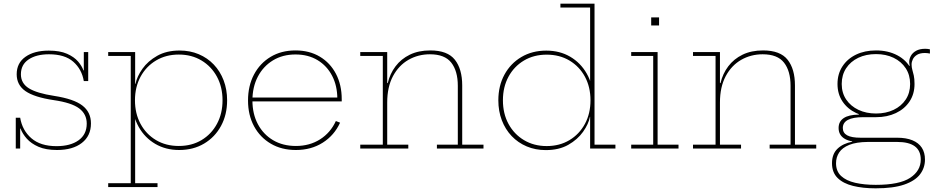

<svg xmlns="http://www.w3.org/2000/svg" viewBox="-20 -810 5116 1047"><path d="M291 8Q230.5 8 190.2 -9.5Q150 -27 126.2 -53.8Q102.5 -80.5 92 -109H84L90 -168Q101.5 -99 151.2 -56Q201 -13 288 -13Q364 -13 408.5 -45Q453 -77 453 -136Q453 -188 411.5 -219Q370 -250 273 -264Q166.5 -280 118.8 -313.2Q71 -346.5 71 -405Q71 -466.5 118.8 -500.2Q166.5 -534 246 -534Q306.5 -534 345.5 -516.8Q384.5 -499.5 405.8 -474.5Q427 -449.5 435 -426H443L437 -368Q426 -432.5 379.8 -473.2Q333.5 -514 247 -514Q178 -514 136 -485.8Q94 -457.5 94 -405Q94 -355.5 137.5 -328.5Q181 -301.5 276 -287Q382.5 -270.5 429.2 -234.5Q476 -198.5 476 -137Q476 -69 426.2 -30.5Q376.5 8 291 8ZM66 0V-168H90V0ZM437 -368V-526H461V-368Z M570 210V189H693V-505H570V-526H717V-312L716 -283V-245L717 -222V189H839V210ZM957 8Q884 8 827 -25.2Q770 -58.5 736.8 -117.2Q703.5 -176 700 -253L716 -263Q716 -191 746.2 -134.8Q776.5 -78.5 830.5 -46.2Q884.5 -14 955 -14Q1025.5 -14 1079.2 -46.2Q1133 -78.5 1163.2 -134.8Q1193.5 -191 1193.5 -263Q1193.5 -335.5 1163 -391.8Q1132.5 -448 1078.8 -480.2Q1025 -512.5 955 -512.5Q885 -512.5 831 -480.2Q777 -448 746.5 -391.8Q716 -335.5 716 -263L713 -353H719Q727 -393 756.8 -435Q786.5 -477 837.5 -505.8Q888.5 -534.5 959.5 -534.5Q1016 -534.5 1063.5 -514.5Q1111 -494.5 1145.8 -458Q1180.5 -421.5 1199.5 -371.8Q1218.5 -322 1218.5 -263Q1218.5 -184.5 1185.2 -123.2Q1152 -62 1093 -27Q1034 8 957 8Z M1593.5 8Q1515.5 8 1456.8 -26.5Q1398 -61 1365.2 -121.8Q1332.5 -182.5 1332.5 -262Q1332.5 -342 1365 -403.5Q1397.5 -465 1455.8 -500Q1514 -535 1591.5 -535Q1667.5 -535 1724.2 -501Q1781 -467 1812.2 -407Q1843.5 -347 1843.5 -269Q1843.5 -265.5 1843.5 -262.5Q1843.5 -259.5 1843.5 -257H1819.5Q1819.5 -260 1819.5 -263.8Q1819.5 -267.5 1819.5 -271Q1819.5 -342 1791.2 -396.5Q1763 -451 1711.8 -482Q1660.5 -513 1591.5 -513Q1521.5 -513 1468.5 -480.8Q1415.5 -448.5 1386 -392Q1356.5 -335.5 1356.5 -262Q1356.5 -189 1386.2 -133Q1416 -77 1469.2 -45.5Q1522.5 -14 1593.5 -14Q1668.5 -14 1725.5 -50.2Q1782.5 -86.5 1811.5 -150L1834.5 -141Q1803 -72 1740 -32Q1677 8 1593.5 8ZM1347.5 -257V-278H1835.5L1841.5 -257Z M2091.5 -21H2206.5V0H1944.5V-21H2067.5V-505H1944.5V-526H2091.5ZM2476.5 -21V-342Q2476.5 -422.5 2441 -468.2Q2405.5 -514 2324.5 -514Q2260.5 -514 2207.5 -483.8Q2154.5 -453.5 2123 -394.8Q2091.5 -336 2091.5 -251L2084.5 -357H2094.5Q2106.5 -408 2136.8 -448.2Q2167 -488.5 2214.8 -511.8Q2262.5 -535 2326.5 -535Q2420.5 -535 2460.5 -484.2Q2500.5 -433.5 2500.5 -344V-21H2616.5V0H2362.5V-21Z M3198 0V-212L3200 -234V-286L3198 -322V-769H3036V-790H3222V-21H3336V0ZM2959 -534Q3032.5 -534 3089.2 -500.8Q3146 -467.5 3179.5 -408.8Q3213 -350 3216 -273L3200 -263Q3200 -335.5 3169.8 -391.5Q3139.5 -447.5 3085.5 -479.8Q3031.5 -512 2961 -512Q2891 -512 2837 -479.8Q2783 -447.5 2752.8 -391.5Q2722.5 -335.5 2722.5 -263Q2722.5 -190.5 2753 -134.2Q2783.5 -78 2837.5 -45.8Q2891.5 -13.5 2961 -13.5Q3031.5 -13.5 3085.2 -45.8Q3139 -78 3169.5 -134.2Q3200 -190.5 3200 -263L3203 -173H3197Q3189.5 -133.5 3159.5 -91.2Q3129.5 -49 3078.8 -20.2Q3028 8.5 2956.5 8.5Q2900 8.5 2852.5 -11.5Q2805 -31.5 2770.2 -68Q2735.5 -104.5 2716.5 -154.2Q2697.5 -204 2697.5 -263Q2697.5 -342 2730.8 -403Q2764 -464 2823 -499Q2882 -534 2959 -534Z M3566 -21H3680V0H3422V-21H3542V-505H3422V-526H3566ZM3531 -715H3574V-671H3531Z M3906 -21H4021V0H3759V-21H3882V-505H3759V-526H3906ZM4291 -21V-342Q4291 -422.5 4255.5 -468.2Q4220 -514 4139 -514Q4075 -514 4022 -483.8Q3969 -453.5 3937.5 -394.8Q3906 -336 3906 -251L3899 -357H3909Q3921 -408 3951.2 -448.2Q3981.5 -488.5 4029.2 -511.8Q4077 -535 4141 -535Q4235 -535 4275 -484.2Q4315 -433.5 4315 -344V-21H4431V0H4177V-21Z M4755 217Q4685.5 217 4631.8 203.8Q4578 190.5 4547.5 160.5Q4517 130.5 4517 80Q4517 29.5 4547.2 0.8Q4577.5 -28 4627 -37V-42L4713 -36Q4649.5 -35.5 4611.2 -20Q4573 -4.5 4556 21.5Q4539 47.5 4539 80Q4539 124 4566.8 149.8Q4594.5 175.5 4643.5 186.8Q4692.5 198 4756 198Q4885 198 4943 159.8Q5001 121.5 5001 60Q5001 -36 4872 -36H4667Q4611.5 -36 4582.2 -55.8Q4553 -75.5 4553 -112Q4553 -147.5 4580.8 -166Q4608.5 -184.5 4663 -185V-193L4757 -171H4687Q4631.5 -171 4603.8 -156.2Q4576 -141.5 4576 -112Q4576 -85 4599.8 -72Q4623.5 -59 4673 -59H4872Q4921.5 -59 4955.5 -45Q4989.5 -31 5006.8 -4.5Q5024 22 5024 60Q5024 105.5 4996.8 141Q4969.5 176.5 4910.2 196.8Q4851 217 4755 217ZM4757 -171Q4696.5 -171 4649 -193.5Q4601.5 -216 4574.2 -256.8Q4547 -297.5 4547 -352Q4547 -407 4574 -448.2Q4601 -489.5 4648.2 -512.2Q4695.5 -535 4757 -535Q4822.5 -535 4872.5 -508.8Q4922.5 -482.5 4947 -436Q4957 -418 4962 -397Q4967 -376 4967 -352Q4967 -297.5 4940 -256.8Q4913 -216 4865.5 -193.5Q4818 -171 4757 -171ZM4757 -191Q4811 -191 4853 -211Q4895 -231 4919 -267.2Q4943 -303.5 4943 -352Q4943 -401 4919 -437.8Q4895 -474.5 4853 -494.8Q4811 -515 4757 -515Q4702.5 -515 4660.2 -494.8Q4618 -474.5 4594 -437.8Q4570 -401 4570 -352Q4570 -303.5 4594.5 -267.2Q4619 -231 4661.2 -211Q4703.5 -191 4757 -191ZM4967 -352 4952 -410 4933 -449 4941 -452Q4939.5 -456.5 4938.8 -461.8Q4938 -467 4938 -472Q4938 -488.5 4947 -505.2Q4956 -522 4975.5 -533Q4995 -544 5026 -544Q5033 -544 5038.8 -543.2Q5044.5 -542.5 5051 -541V-518Q5043.5 -519.5 5037.2 -520.2Q5031 -521 5024 -521Q4996.5 -521 4980.5 -511Q4964.5 -501 4957.8 -486.8Q4951 -472.5 4951 -459Q4951 -443 4955 -429.5Q4959 -416 4963 -398.2Q4967 -380.5 4967 -352Z"/></svg>

Font: Hepta Slab ExtraLight ExtraLight
Style: Regular
Weight: 250
Version: Version 1.102